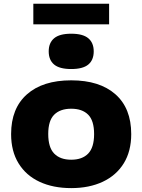

<svg xmlns="http://www.w3.org/2000/svg" viewBox="-20 -980 750 1011"><path d="M355 10.5Q259.5 10.5 188.2 -22.8Q117 -56 77.8 -119.8Q38.5 -183.5 38.5 -274Q38.5 -409.5 121.8 -483.2Q205 -557 355 -557Q504.5 -557 587.8 -483.5Q671 -410 671 -274Q671 -184 631.8 -120.2Q592.5 -56.5 521.2 -23Q450 10.5 355 10.5ZM355 -139Q413 -139 444.2 -171.2Q475.5 -203.5 475.5 -274Q475.5 -345 444.2 -376.2Q413 -407.5 355 -407.5Q297 -407.5 265.5 -376.2Q234 -345 234 -274.5Q234 -203.5 265.5 -171.2Q297 -139 355 -139ZM355 -616.5Q293.5 -616.5 265 -640.2Q236.5 -664 236.5 -709.5Q236.5 -754.5 265 -778.5Q293.5 -802.5 355 -802.5Q416.5 -802.5 445 -778.5Q473.5 -754.5 473.5 -709.5Q473.5 -664 445 -640.2Q416.5 -616.5 355 -616.5ZM155.5 -852V-960.5H554.5V-852Z"/></svg>

Font: Encode Sans Expanded ExtraBold
Style: Regular
Weight: 800
Width: 7
Designer: Multiple Designers
Foundry: Impallari Type
Version: Version 3.000; ttfautohint (v1.8.3) -l 8 -r 50 -G 200 -x 14 